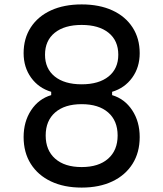

<svg xmlns="http://www.w3.org/2000/svg" viewBox="-20 -835 740 870"><path d="M87 -594Q87 -661 119.5 -711Q152 -761 211 -788Q270 -815 350 -815Q430 -815 489 -788Q548 -761 580.5 -711Q613 -661 613 -594Q613 -530 579 -483Q545 -436 488 -419V-404Q545 -387 579 -335.5Q613 -284 613 -214Q613 -144 580.5 -92.5Q548 -41 489 -13Q430 15 350 15Q270 15 211 -13Q152 -41 119.5 -92.5Q87 -144 87 -214Q87 -284 121 -335.5Q155 -387 212 -404V-419Q155 -436 121 -483Q87 -530 87 -594ZM350 -453Q428 -453 472 -488.5Q516 -524 516 -587Q516 -651 472 -686.5Q428 -722 350 -722Q272 -722 228 -686.5Q184 -651 184 -587Q184 -524 228 -488.5Q272 -453 350 -453ZM187 -221Q187 -154 230 -116Q273 -78 350 -78Q427 -78 470 -116Q513 -154 513 -221Q513 -288 470 -325.5Q427 -363 350 -363Q273 -363 230 -325.5Q187 -288 187 -221Z"/></svg>

Font: Martian Mono Light
Style: Regular
Weight: 300
Monospace: yes
Designer: Roman Shamin
Foundry: Evil Martians
Version: Version 1.000; ttfautohint (v1.8.4.7-5d5b)